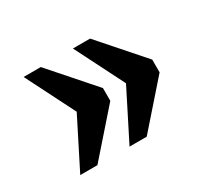

<svg xmlns="http://www.w3.org/2000/svg" viewBox="-90 -609 734 678"><g transform="rotate(-30 277.0 -270.0)"><path d="M266 -70H336L489 -244V-296L336 -470H266L367 -270ZM65 -70H135L288 -244V-296L135 -470H65L166 -270Z"/></g></svg>

Font: Noto Serif Test
Style: Bold
Weight: 700
Version: Version 1.000